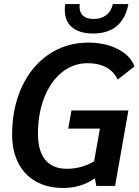

<svg xmlns="http://www.w3.org/2000/svg" viewBox="-20 -921 688 951"><path d="M334 -374H616L550 0H457L450 -38Q383 10 292 10Q215 10 158 -22Q101 -54 70.5 -114Q40 -174 40 -254Q40 -386 88 -490Q136 -594 222 -652Q308 -710 417 -710Q502 -710 564.5 -677.5Q627 -645 646 -592L563 -527Q544 -567 506 -587.5Q468 -608 414 -608Q343 -608 287 -563Q231 -518 199.5 -438.5Q168 -359 168 -258Q168 -173 204.5 -129Q241 -85 311 -85Q385 -85 446 -122L475 -284H318ZM301 -871Q301 -890 303 -901H375Q374 -896 374 -888Q374 -859 391.5 -843Q409 -827 444 -827Q481 -827 506 -846Q531 -865 539 -901H616Q603 -830 559 -792.5Q515 -755 441 -755Q375 -755 338 -785Q301 -815 301 -871Z"/></svg>

Font: Sarabun SemiBold
Style: Italic
Weight: 600
Italic angle: -10°
Designer: Suppakit Chalermlarp | Katatrad Co.,Ltd.
Foundry: Cadson Demak Co.,Ltd.
Version: Version 1.000; ttfautohint (v1.6)